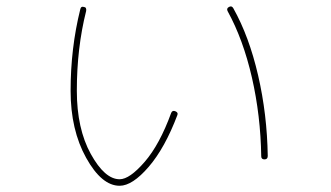

<svg xmlns="http://www.w3.org/2000/svg" viewBox="-20 -558 1040 604"><path d="M801.8 -66.4Q799.8 -194.3 772.5 -314Q745.1 -433.6 696.3 -522.5Q691.4 -531.2 700.2 -536.1Q709 -541 713.9 -532.2Q763.7 -443.4 792 -320.8Q820.3 -198.2 822.3 -67.4Q822.3 -56.6 812 -56.6Q801.8 -56.6 801.8 -66.4ZM356.4 26.4Q299.8 26.4 251 -61.5Q202.1 -149.4 202.1 -272.5Q202.1 -406.2 232.4 -528.3Q234.4 -539.1 244.1 -536.1Q252.9 -535.2 251 -523.4Q221.7 -407.2 221.7 -272.5Q221.7 -153.3 265.6 -73.7Q309.6 5.9 356.4 5.9Q387.7 5.9 435.1 -48.8Q482.4 -103.5 518.6 -203.1Q522.5 -211.9 531.7 -208Q541 -204.1 538.1 -196.3Q499 -92.8 447.8 -33.2Q396.5 26.4 356.4 26.4Z"/></svg>

Font: Rounded Mgen+ 1mn thin
Style: Regular
Weight: 100
Designer: [Source Han Sans]
Ryoko NISHIZUKA  (kana & ideographs); Paul D. Hunt (Latin, Greek & Cyrillic); Wenlong ZHANG  (bopomofo
Version: Version 1.059.20150602